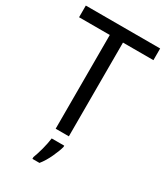

<svg xmlns="http://www.w3.org/2000/svg" viewBox="-226 -810 976 1126"><g transform="rotate(30 262.0 -246.5)"><path d="M307.1 -634.8H513.2V-713.9H9.8V-634.8H217.8V0H307.1ZM226.1 61C223.6 82 218.3 107.9 210.4 138.7C202.1 168.9 194.8 192.4 188 209V221.2H235.8C253.4 199.7 269 173.8 283.2 143.1C297.4 112.3 306.6 87.9 311 69.8V61Z"/></g></svg>

Font: Avrile Sans
Style: Regular
Weight: 400
Designer: Monotype Design Team, Google (font), Stefan Peev (BGR Cyrillic), Cristiano Sobral (main changes)
Foundry: The Avrile Sans Project Authors
Version: Version 3.110